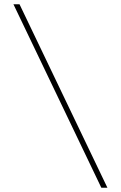

<svg xmlns="http://www.w3.org/2000/svg" viewBox="-20 -880 566 900"><path d="M455 0H483.5L71.5 -860H43Z"/></svg>

Font: Spartan ExtraLight
Style: Regular
Weight: 200
Designer: Matt Bailey, Mirko Velimirovic
Foundry: Matt Bailey
Version: Version 1.003; ttfautohint (v1.8.3)